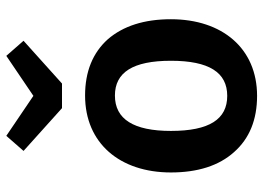

<svg xmlns="http://www.w3.org/2000/svg" viewBox="-136 -704 855 624"><g transform="rotate(-90 292.0 -392.5)"><path d="M292 -712 162 -800 113 -744 252 -619H332L471 -744L422 -800ZM293 -544C138 -544 43 -431 43 -265C43 -178 65 -109 109 -60C153 -10 214 15 292 15C446 15 541 -98 541 -265C541 -352 519 -420 476 -470C432 -519 371 -544 293 -544ZM293 -447C368 -447 406 -389 406 -265C406 -141 368 -82 292 -82C216 -82 178 -140 178 -265C178 -386 216 -447 293 -447Z"/></g></svg>

Font: Fira Sans Medium
Style: Regular
Weight: 500
Designer: Carrois Corporate & Edenspiekermann AG
Foundry: Carrois Corporate GbR & Edenspiekermann AG
Version: Version 4.203